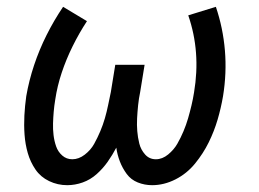

<svg xmlns="http://www.w3.org/2000/svg" viewBox="-20 -535 760 563"><path d="M177 8Q200 8 222.5 0Q245 -8 263.5 -24.5Q282 -41 296 -61Q310 -81 321 -102Q324 -81 331.5 -61.5Q339 -42 351.5 -25Q364 -8 384 0Q404 8 426 8Q461 8 494.5 -9Q528 -26 552 -55.5Q576 -85 592 -117.5Q608 -150 618 -184Q628 -218 634 -253Q645 -321 639.5 -387Q634 -453 613 -515L532 -490Q569 -383 549 -264Q546 -245 541.5 -226Q537 -207 531.5 -188Q526 -169 518 -150Q510 -131 500 -113.5Q490 -96 473 -82Q456 -68 437 -68Q418 -68 405.5 -82Q393 -96 388.5 -114Q384 -132 382.5 -150.5Q381 -169 382 -188Q383 -207 385 -226.5Q387 -246 391 -265L404 -345H318L305 -265Q301 -246 297 -226.5Q293 -207 287.5 -188Q282 -169 274 -150Q266 -131 256 -113Q246 -95 228.5 -81.5Q211 -68 192 -68Q175 -68 162.5 -79Q150 -90 144.5 -106Q139 -122 137 -139Q135 -156 135.5 -173Q136 -190 137.5 -207.5Q139 -225 142 -243Q148 -283 161 -322Q174 -361 193 -399.5Q212 -438 235 -473L165 -515Q138 -475 116.5 -432Q95 -389 80 -344Q65 -299 57 -253Q53 -225 51.5 -196.5Q50 -168 52 -140Q54 -112 61.5 -86Q69 -60 84 -38Q99 -16 124 -4Q149 8 177 8Z"/></svg>

Font: Iosevka Sparkle Oblique
Style: Regular
Weight: 400
Italic angle: -9°
Designer: Belleve Invis
Foundry: Belleve Invis
Version: Version 4.5.0; ttfautohint (v1.8.3)